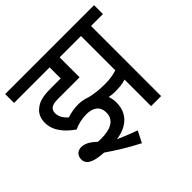

<svg xmlns="http://www.w3.org/2000/svg" viewBox="-185 -791 1069 1069"><g transform="rotate(-45 350.0 -256.0)"><path d="M239 -223C297 -223 326 -196 326 -151C326 -93 279 -68 201 -68C194 -68 186 -68 177 -69C142 -102 116 -114 91 -114C60 -114 42 -93 42 -65C42 -22 88 -6 159 -2C214 36 277 75 345 110L379 43C338 28 297 12 262 -4C353 -17 405 -68 405 -150C405 -169 402 -187 396 -203C411 -200 425 -198 438 -198C472 -198 499 -200 527 -209V0H606V-552H700V-622H0V-552H280V-465H203C136 -465 105 -455 78 -432C56 -415 43 -388 43 -353C43 -287 89 -238 142 -201C171 -215 206 -223 239 -223ZM431 -268C386 -268 348 -273 316 -281C295 -289 272 -294 246 -294C218 -294 186 -289 159 -279C139 -298 121 -319 121 -350C121 -362 125 -374 134 -382C145 -391 158 -395 193 -395H359V-552H527V-282C496 -272 469 -268 431 -268Z"/></g></svg>

Font: Noto Sans Devanagari UI SemiCondensed
Style: Regular
Weight: 400
Width: 4
Designer: Jelle Bosma - Monotype Design Team
Foundry: Monotype Imaging Inc.
Version: Version 2.003